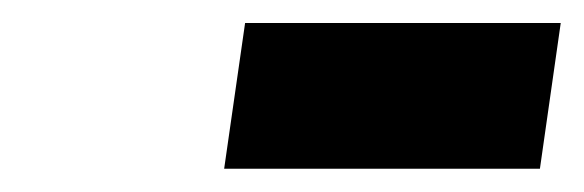

<svg xmlns="http://www.w3.org/2000/svg" viewBox="-20 -391 505 166"><path d="M173.8 -245.1 191.9 -371.1H464.8L446.8 -245.1Z"/></svg>

Font: Trueno ExtraBold
Style: Italic
Weight: 800
Designer: Julieta Ulanovsky
Foundry: Julieta Ulanovsky
Version: Version 3.001b | FøM Fix